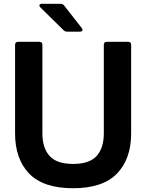

<svg xmlns="http://www.w3.org/2000/svg" viewBox="-20 -985 777 1019"><path d="M60 -277V-747Q60 -763 76 -763H189Q205 -763 205 -747V-277Q205 -200 243 -157.5Q281 -115 368 -115Q455 -115 493 -157.5Q531 -200 531 -277V-747Q531 -763 547 -763H660Q676 -763 676 -747V-277Q676 -141 600.5 -63.5Q525 14 368 14Q210 14 135 -63.5Q60 -141 60 -277ZM336 -817Q325 -817 317 -825L195 -945Q189 -951 189 -956Q189 -960 192.5 -962.5Q196 -965 203 -965H301Q314 -965 321 -955L414 -836Q418 -832 418 -827Q418 -817 404 -817Z"/></svg>

Font: Open Sauce Two
Style: Bold
Weight: 700
Designer: Alfredo Marco Pradil
Foundry: Creative Sauce Fz LLC
Version: Version 1.477